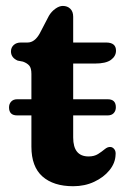

<svg xmlns="http://www.w3.org/2000/svg" viewBox="-20 -618 437 648"><path d="M10.5 -255.5Q10.5 -267.5 17.8 -275.2Q25 -283 38 -283H86V-368.5Q86 -388 78.8 -396.5Q71.5 -405 57.5 -410L39.5 -413.5Q17 -423.5 17 -444.5Q17 -457.5 26.2 -466Q35.5 -474.5 50.5 -474.5H73Q97 -474.5 114 -505L145 -564.5Q153.5 -579 166.8 -588.5Q180 -598 192 -598Q207.5 -598 217.2 -588.5Q227 -579 227 -561.5V-474.5H338Q371.5 -474.5 371.5 -447Q371.5 -428.5 354.5 -416Q337.5 -403.5 300 -403.5H227V-283H343.5Q371 -283 371 -256Q371 -244 363.8 -236.2Q356.5 -228.5 343.5 -228.5H227V-154Q227 -90 279 -90Q298 -90 311 -98.2Q324 -106.5 333.5 -114.5Q343 -122.5 352.5 -122Q360.5 -121.5 366 -114.2Q371.5 -107 370 -95Q369 -67.5 349.5 -43.5Q330 -19.5 298 -4.5Q266 10.5 227 10.5Q160.5 10.5 123.2 -22.5Q86 -55.5 86 -123V-228.5H38Q10.5 -228.5 10.5 -255.5Z"/></svg>

Font: Fraunces 9pt S100 SemiBold
Style: Regular
Weight: 600
Version: Version 1.000; ttfautohint (v1.8.3)